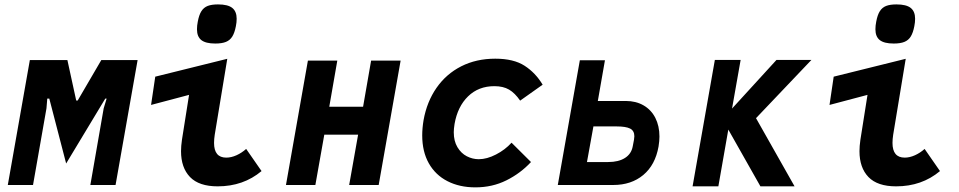

<svg xmlns="http://www.w3.org/2000/svg" viewBox="-20 -818 4240 849"><path d="M112 -552.5H278L317 -373.5H323.5L428 -552.5H588.5L491 0H379.5L438.5 -339L451.5 -382H445.5L272.5 -95L198 -382H189L185.5 -339L126 0H14.5Z M780.5 -149.5Q780.5 -171.5 784.5 -199.5L816 -398.5L648 -354L666.5 -479L985 -558L929.5 -222Q926.5 -202.5 926.5 -186Q926.5 -121 980.5 -121Q1002.5 -121 1025.8 -131.5Q1049 -142 1068.5 -159.5L1136.5 -61.5Q1056 6 942.5 6Q860 6 820.2 -35.2Q780.5 -76.5 780.5 -149.5ZM851 -688.5Q851 -704.5 854.5 -722Q860 -752 870.5 -768.5Q881 -785 898.5 -791.8Q916 -798.5 944 -798.5Q987.5 -798.5 1007 -783Q1026.5 -767.5 1026.5 -735Q1026.5 -719 1023 -702Q1017.5 -673 1007.2 -656.5Q997 -640 979.2 -632.8Q961.5 -625.5 932 -625.5Q889.5 -625.5 870.2 -640.8Q851 -656 851 -688.5Z M1341.5 -550H1471.5L1436 -346H1585.5L1621 -550H1751.5L1654.5 0H1524L1563.5 -222.5H1414L1374.5 0H1244.5Z M1847 -219.5Q1847 -251 1853 -287Q1867.5 -368 1910.2 -429.5Q1953 -491 2019.5 -524.8Q2086 -558.5 2170 -558.5Q2251.5 -558.5 2299.8 -527.2Q2348 -496 2379.5 -443.5L2280 -373Q2257 -406.5 2231 -421.8Q2205 -437 2166 -437Q2096 -437 2049.8 -392Q2003.5 -347 1990 -270Q1986.5 -247.5 1986.5 -233.5Q1986.5 -194 2002.8 -167Q2019 -140 2044.2 -127Q2069.5 -114 2097 -114Q2133 -114 2173.2 -134.8Q2213.5 -155.5 2242 -187L2328 -101.5Q2281.5 -51.5 2219.2 -20.5Q2157 10.5 2082 10.5Q2012 10.5 1958.8 -16.8Q1905.5 -44 1876.2 -95.8Q1847 -147.5 1847 -219.5Z M2544 -551.5H2655L2623.5 -371.5H2747.5Q2792 -371.5 2825.8 -352Q2859.5 -332.5 2877.8 -296.8Q2896 -261 2896 -214Q2896 -195 2892 -170Q2877.5 -88.5 2824.5 -44.2Q2771.5 0 2692 0H2446.5ZM2778 -171.5 2783.5 -200.5Q2785 -209 2785 -215.5Q2785 -240 2766.2 -249.5Q2747.5 -259 2706 -259H2604L2575.5 -101.5H2669.5Q2715 -101.5 2743.5 -119.5Q2772 -137.5 2778 -171.5Z M3200.5 -245 3156.5 6H3042.5L3141 -553H3255L3217 -338L3413.5 -553H3568L3323 -295.5L3493.5 6H3342.5Z M3780.5 -149.5Q3780.5 -171.5 3784.5 -199.5L3816 -398.5L3648 -354L3666.5 -479L3985 -558L3929.5 -222Q3926.5 -202.5 3926.5 -186Q3926.5 -121 3980.5 -121Q4002.5 -121 4025.8 -131.5Q4049 -142 4068.5 -159.5L4136.5 -61.5Q4056 6 3942.5 6Q3860 6 3820.2 -35.2Q3780.5 -76.5 3780.5 -149.5ZM3851 -688.5Q3851 -704.5 3854.5 -722Q3860 -752 3870.5 -768.5Q3881 -785 3898.5 -791.8Q3916 -798.5 3944 -798.5Q3987.5 -798.5 4007 -783Q4026.5 -767.5 4026.5 -735Q4026.5 -719 4023 -702Q4017.5 -673 4007.2 -656.5Q3997 -640 3979.2 -632.8Q3961.5 -625.5 3932 -625.5Q3889.5 -625.5 3870.2 -640.8Q3851 -656 3851 -688.5Z"/></svg>

Font: JuliaMono ExtraBoldItalic
Style: Regular
Weight: 800
Italic angle: -9°
Monospace: yes
Designer: cormullion
Foundry: corm
Version: Version 0.049; ttfautohint (v1.8.4)